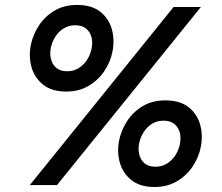

<svg xmlns="http://www.w3.org/2000/svg" viewBox="-20 -748 896 776"><path d="M247.1 -377.9Q189.9 -377.9 155 -405.3Q120.1 -432.6 107.7 -475.6Q95.2 -518.6 104.5 -565.9Q112.8 -607.4 137 -644.5Q161.1 -681.6 200.2 -704.8Q239.3 -728 291 -728Q351.1 -728 385.7 -700.2Q420.4 -672.4 432.1 -629.4Q443.8 -586.4 434.6 -540Q426.8 -498.5 402.1 -461.4Q377.4 -424.3 338.4 -401.1Q299.3 -377.9 247.1 -377.9ZM251.5 -460Q278.3 -460 298.8 -473.1Q319.3 -486.3 332.5 -507.3Q345.7 -528.3 350.1 -551.3Q355.5 -577.6 349.4 -599.1Q343.3 -620.6 326.9 -633.3Q310.5 -646 284.2 -646Q257.8 -646 237.1 -633.1Q216.3 -620.1 203.4 -599.1Q190.4 -578.1 185.5 -555.7Q180.7 -532.2 185.8 -510Q190.9 -487.8 207.3 -473.9Q223.6 -460 251.5 -460ZM604 7.8Q546.9 7.8 512 -19.5Q477.1 -46.9 464.6 -89.8Q452.1 -132.8 461.4 -180.2Q469.7 -221.7 493.9 -258.8Q518.1 -295.9 556.9 -319.1Q595.7 -342.3 647.9 -342.3Q708 -342.3 742.7 -314.5Q777.3 -286.6 789.1 -243.7Q800.8 -200.7 791.5 -154.3Q783.7 -112.8 759 -75.7Q734.4 -38.6 695.3 -15.4Q656.2 7.8 604 7.8ZM608.4 -74.2Q635.3 -74.2 655.8 -87.4Q676.3 -100.6 689.5 -121.6Q702.6 -142.6 707 -165.5Q712.4 -191.9 706.3 -213.4Q700.2 -234.9 683.8 -247.6Q667.5 -260.3 641.1 -260.3Q614.3 -260.3 593.8 -247.3Q573.2 -234.4 560.3 -213.4Q547.4 -192.4 542.5 -169.9Q537.6 -146.5 542.7 -124.3Q547.9 -102.1 564 -88.1Q580.1 -74.2 608.4 -74.2ZM100.6 0 681.6 -719.7H792L210.4 0Z"/></svg>

Font: Reddit Sans SemiBold
Style: Italic
Weight: 600
Italic angle: -11.25°
Designer: Stephen Hutchings
Version: Version 1.013